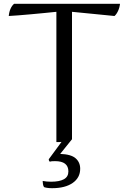

<svg xmlns="http://www.w3.org/2000/svg" viewBox="-20 -739 670 1008"><path d="M242 110Q236 106 236 97L303 6Q296 7 289.5 7Q283 7 276 7V-677Q246 -674 211 -670.5Q176 -667 142 -664Q108 -661 77.5 -658.5Q47 -656 26 -655Q28 -677 35.5 -693.5Q43 -710 54 -719H610Q608 -699 599.5 -681Q591 -663 581 -655Q536 -659 475 -665.5Q414 -672 358 -677V-8L296 69Q353 71 377 92Q401 113 401 147Q401 194 361.5 221.5Q322 249 253 249Q238 249 226 247Q214 245 211 243Q207 237 205.5 227.5Q204 218 204 211Q213 213 225.5 214Q238 215 248 215Q292 215 315.5 202Q339 189 339 161Q339 107 269 107Q261 107 253.5 107.5Q246 108 242 110Z"/></svg>

Font: Gotu
Style: Regular
Weight: 400
Designer: Sarang Kulkarni & Kailash Malviya
Foundry: Ek Type
Version: Version 2.320;hotconv 1.0.109;makeotfexe 2.5.65596; ttfautoh